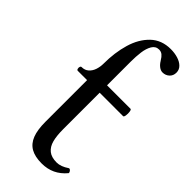

<svg xmlns="http://www.w3.org/2000/svg" viewBox="-235 -754 806 806"><g transform="rotate(45 168.5 -350.5)"><path d="M94.2 -123.5V-371.1H39.1Q34.7 -371.1 33 -376.7Q31.2 -382.3 33 -387.9Q34.7 -393.6 39.1 -393.6Q58.1 -393.6 70.6 -404.8Q83 -416 88.6 -433.3Q94.2 -450.7 94.2 -468.8Q94.2 -534.7 110.4 -589.6Q126.5 -644.5 161.6 -678.2Q196.8 -711.9 251 -711.9Q273.9 -711.9 293.7 -705.8Q313.5 -699.7 325.4 -687.7Q337.4 -675.8 337.4 -658.7Q337.4 -640.1 325 -628.9Q312.5 -617.7 295.4 -617.7Q284.2 -617.7 273.4 -626Q262.7 -634.3 255.4 -647L253.9 -648.9Q246.6 -661.6 238 -668.7Q229.5 -675.8 217.3 -675.8Q197.3 -675.8 186.5 -657.5Q175.8 -639.2 172.4 -612.8Q168.9 -586.4 168.9 -555.2V-415H308.1Q312.5 -415 314.2 -404.1Q315.9 -393.1 314.2 -382.1Q312.5 -371.1 308.1 -371.1H168.9V-154.8Q168.9 -115.2 175.8 -89.6Q182.6 -64 200 -50Q217.3 -36.1 248 -36.1Q260.7 -36.1 273.9 -41Q287.1 -45.9 300.8 -55.2Q304.2 -57.6 308.3 -54.7Q312.5 -51.8 314.7 -46.9Q316.9 -42 315.4 -40Q293.9 -14.2 266.8 -1.5Q239.7 11.2 206.5 11.2Q166.5 11.2 141.8 -2.9Q117.2 -17.1 105.7 -46.6Q94.2 -76.2 94.2 -123.5Z"/></g></svg>

Font: Junicode Two Beta VF
Style: Regular
Weight: 400
Designer: Peter S. Baker
Foundry: Briery Creek Software
Version: Version 1.031 beta; ttfautohint (v1.8.1.43-b0c9)